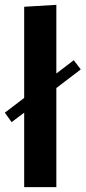

<svg xmlns="http://www.w3.org/2000/svg" viewBox="-20 -774 354 794"><path d="M80 0V-308L28 -269L0 -308L80 -369V-746L213 -754V-470L285 -525L314 -487L213 -410V0Z"/></svg>

Font: Arsenal SC
Style: Bold
Weight: 700
Designer: Andrij Shevchenko
Foundry: Stairsfor
Version: Version 2.001; ttfautohint (v1.8.4.7-5d5b)